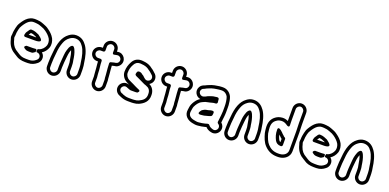

<svg xmlns="http://www.w3.org/2000/svg" viewBox="-2 -1775 5818 2872"><g transform="rotate(20 2907.0 -339.0)"><path d="M282 -438H276C254 -438 239 -408 234 -400L218 -377C210 -365 208 -354 206 -343L203 -333C202 -326 200 -303 228 -303H386C394 -303 402 -303 409 -304C426 -304 437 -310 445 -312C447 -313 478 -321 459 -350C442 -376 421 -384 404 -401C402 -403 399 -405 396 -406C367 -418 329 -438 282 -438ZM372 -362C375 -360 380 -355 383 -353H262L276 -373C279 -378 282 -383 286 -388C321 -386 342 -375 372 -362ZM433 -189C418 -187 403 -186 386 -186H290C290 -186 240 -164 276 -140C287 -132 307 -117 336 -117C344 -116 348 -116 353 -116H394C405 -116 413 -119 419 -124C424 -128 431 -132 438 -137L447 -142C447 -142 462 -193 433 -189ZM332 0C291 0 257 -14 232 -30C226 -34 221 -37 216 -40L199 -51C145 -81 114 -116 93 -177C90 -190 86 -200 83 -213C80 -224 75 -233 75 -245C75 -253 79 -262 79 -271C79 -309 84 -336 91 -369C97 -398 105 -416 119 -438L137 -466C163 -502 188 -531 224 -546C238 -552 251 -555 265 -555H285C293 -555 301 -554 309 -553L323 -551H326C352 -549 370 -541 396 -532C431 -520 451 -510 476 -492C513 -465 545 -435 566 -398C581 -367 586 -330 576 -296C561 -253 525 -214 484 -202C478 -200 470 -198 463 -196C463 -196 446 -148 469 -147C508 -146 536 -115 528 -77C524 -58 515 -49 501 -38C475 -16 442 1 395 1H353C349 1 340 0 332 0ZM539 -172C579 -197 609 -236 624 -280C640 -331 630 -381 610 -422C584 -470 547 -503 506 -532C477 -555 445 -568 412 -580C389 -588 365 -599 330 -601L317 -603C307 -604 296 -605 285 -605H265C244 -605 223 -600 204 -592C155 -571 122 -533 95 -494L77 -466C60 -440 49 -411 43 -379C36 -347 29 -316 29 -275C27 -268 25 -255 25 -245C25 -229 28 -213 35 -197C38 -185 41 -173 45 -162C69 -89 111 -42 174 -7L191 3C195 6 199 8 203 11C239 37 291 51 353 51H395C455 51 499 28 532 1C554 -14 570 -39 576 -67C585 -110 569 -148 539 -172Z M1148 -123V-51C1148 -19 1121 8 1089 8C1058 8 1031 -19 1031 -51V-123C1031 -137 1030 -158 1029 -170C1028 -192 1024 -202 1022 -214C1015 -271 1003 -331 982 -376C975 -393 953 -434 926 -416C893 -394 886 -355 877 -330C860 -281 860 -206 854 -154C852 -128 849 -91 849 -63V-5C849 26 822 54 791 54C760 54 732 26 732 -5V-63C732 -120 738 -172 744 -230C749 -302 761 -357 781 -409C797 -453 822 -485 856 -509C878 -525 902 -537 938 -539C1004 -539 1036 -509 1066 -466C1105 -411 1126 -324 1137 -232C1142 -200 1147 -183 1147 -152C1147 -141 1148 -131 1148 -123ZM980 -146C980 -138 981 -129 981 -123V-51C981 8 1029 58 1089 58C1148 58 1198 9 1198 -51V-123C1198 -132 1198 -142 1197 -153C1197 -188 1191 -212 1187 -238C1175 -332 1153 -427 1106 -494C1071 -543 1023 -589 937 -589C892 -589 854 -571 826 -549C740 -487 705 -373 694 -234C688 -178 682 -123 682 -63V-5C682 54 730 104 790 104C850 104 899 54 899 -5V-63C899 -87 902 -124 904 -150C910 -202 914 -275 925 -314C929 -327 933 -341 938 -352C954 -315 965 -260 972 -208C975 -188 979 -178 979 -169C979 -162 980 -156 980 -146Z M1556 -137C1556 -128 1559 -117 1560 -110V-19C1560 12 1533 40 1502 40C1471 40 1443 12 1443 -19V-100C1443 -118 1439 -131 1439 -140V-141C1439 -150 1437 -160 1437 -167C1437 -234 1423 -290 1423 -356C1423 -371 1409 -381 1398 -381H1356C1324 -381 1297 -408 1297 -440C1297 -471 1324 -498 1356 -498H1398C1413 -498 1423 -512 1423 -523V-584C1423 -615 1450 -642 1482 -642C1514 -642 1540 -615 1540 -584V-534C1540 -532 1539 -500 1572 -510C1583 -513 1593 -514 1603 -516L1615 -518C1665 -525 1700 -466 1669 -425C1659 -411 1647 -405 1632 -402L1621 -401C1603 -399 1584 -392 1572 -389C1554 -388 1540 -379 1540 -363C1540 -310 1547 -265 1550 -218C1551 -199 1554 -184 1554 -172V-168C1554 -159 1556 -150 1556 -137ZM1393 -100V-19C1393 40 1443 90 1502 90C1561 90 1610 40 1610 -19V-111C1610 -121 1608 -128 1606 -140C1606 -151 1605 -161 1604 -170V-172C1604 -190 1601 -207 1600 -222C1597 -264 1591 -301 1590 -342C1602 -345 1614 -349 1626 -351L1637 -352C1666 -354 1692 -372 1709 -395C1768 -474 1700 -582 1607 -568L1595 -566C1594 -566 1593 -565 1590 -565V-584C1590 -643 1541 -692 1482 -692C1423 -692 1373 -643 1373 -584V-548H1356C1297 -548 1247 -500 1247 -440C1247 -381 1296 -331 1356 -331H1374C1375 -318 1375 -305 1376 -295C1379 -251 1387 -205 1387 -167C1387 -150 1393 -112 1393 -100Z M1949 -101C1957 -98 1971 -92 1982 -92H2054C2059 -92 2065 -92 2070 -93L2086 -95C2086 -95 2130 -127 2093 -143L2066 -155H2065C2039 -165 2014 -181 1983 -195C1974 -199 1965 -203 1957 -207L1907 -231C1878 -246 1849 -284 1849 -324C1849 -383 1863 -422 1885 -461C1902 -495 1930 -519 1977 -519H1989C1995 -519 2016 -514 2032 -514C2072 -508 2103 -493 2126 -474C2130 -471 2133 -468 2137 -466C2157 -455 2168 -441 2192 -421L2193 -420C2217 -403 2227 -367 2207 -339C2190 -315 2154 -305 2126 -325C2114 -333 2099 -347 2084 -362C2082 -364 2080 -365 2078 -366C2066 -372 2057 -379 2051 -385C2038 -398 1990 -409 1979 -386L1974 -376C1972 -373 1970 -362 1970 -362C1969 -358 1969 -355 1968 -351C1965 -329 1990 -320 2006 -313L2032 -301C2066 -285 2096 -269 2130 -254L2146 -247C2147 -247 2147 -246 2148 -246L2162 -242C2167 -240 2171 -238 2176 -236C2218 -222 2248 -192 2248 -131V-130C2252 -54 2208 -20 2148 8C2121 19 2113 20 2083 23C2074 24 2065 25 2057 25H1995C1955 25 1926 16 1901 6C1887 -3 1877 -5 1870 -7C1846 -15 1822 -46 1834 -80C1843 -105 1872 -129 1908 -117C1922 -112 1937 -107 1949 -101ZM1989 -569H1977C1910 -569 1865 -532 1841 -485C1818 -443 1799 -392 1799 -324C1799 -261 1841 -210 1885 -187L1935 -161L1941 -159C1937 -160 1929 -163 1924 -165C1858 -187 1802 -144 1786 -97C1764 -32 1806 24 1854 40C1868 46 1872 48 1879 51C1912 65 1950 75 1995 75H2057C2067 75 2076 75 2088 73C2118 70 2138 67 2168 54C2234 24 2303 -27 2298 -132C2298 -199 2264 -253 2210 -277C2223 -284 2237 -295 2247 -309C2284 -361 2267 -428 2223 -460C2206 -474 2192 -492 2163 -509C2161 -511 2161 -511 2159 -512C2127 -539 2086 -557 2038 -564H2034C2027 -564 2006 -569 1989 -569Z M2657 -137C2657 -128 2660 -117 2661 -110V-19C2661 12 2634 40 2603 40C2572 40 2544 12 2544 -19V-100C2544 -118 2540 -131 2540 -140V-141C2540 -150 2538 -160 2538 -167C2538 -234 2524 -290 2524 -356C2524 -371 2510 -381 2499 -381H2457C2425 -381 2398 -408 2398 -440C2398 -471 2425 -498 2457 -498H2499C2514 -498 2524 -512 2524 -523V-584C2524 -615 2551 -642 2583 -642C2615 -642 2641 -615 2641 -584V-534C2641 -532 2640 -500 2673 -510C2684 -513 2694 -514 2704 -516L2716 -518C2766 -525 2801 -466 2770 -425C2760 -411 2748 -405 2733 -402L2722 -401C2704 -399 2685 -392 2673 -389C2655 -388 2641 -379 2641 -363C2641 -310 2648 -265 2651 -218C2652 -199 2655 -184 2655 -172V-168C2655 -159 2657 -150 2657 -137ZM2494 -100V-19C2494 40 2544 90 2603 90C2662 90 2711 40 2711 -19V-111C2711 -121 2709 -128 2707 -140C2707 -151 2706 -161 2705 -170V-172C2705 -190 2702 -207 2701 -222C2698 -264 2692 -301 2691 -342C2703 -345 2715 -349 2727 -351L2738 -352C2767 -354 2793 -372 2810 -395C2869 -474 2801 -582 2708 -568L2696 -566C2695 -566 2694 -565 2691 -565V-584C2691 -643 2642 -692 2583 -692C2524 -692 2474 -643 2474 -584V-548H2457C2398 -548 2348 -500 2348 -440C2348 -381 2397 -331 2457 -331H2475C2476 -318 2476 -305 2477 -295C2480 -251 2488 -205 2488 -167C2488 -150 2494 -112 2494 -100Z M3201 -434C3174 -433 3152 -424 3138 -420C3122 -416 3110 -409 3097 -405L3091 -402C3077 -392 3054 -383 3034 -377C3018 -373 3004 -376 2991 -383C2965 -398 2951 -431 2969 -462C2979 -479 2991 -485 3017 -494C3018 -494 3019 -496 3020 -496C3037 -505 3048 -512 3060 -515C3078 -521 3091 -528 3103 -532C3127 -539 3160 -548 3187 -550C3206 -552 3230 -557 3248 -557H3267C3312 -557 3349 -526 3363 -494C3377 -456 3385 -400 3385 -345V-272C3385 -229 3377 -184 3373 -142L3371 -121C3370 -111 3368 -105 3368 -97V-92C3368 -83 3374 -75 3380 -71C3400 -59 3416 -36 3408 -5C3402 21 3372 46 3338 37C3306 28 3280 16 3264 -7C3256 -18 3243 -19 3232 -16L3199 -6C3169 2 3136 7 3099 10C3075 13 3051 7 3028 3C2965 -7 2923 -42 2934 -106C2939 -138 2942 -166 2950 -184C2968 -223 2998 -268 3037 -287L3055 -296C3079 -309 3099 -315 3129 -320C3168 -326 3202 -342 3237 -342H3243C3258 -342 3268 -356 3268 -367V-369C3268 -378 3266 -390 3265 -397C3265 -404 3265 -411 3263 -419C3257 -447 3224 -438 3201 -434ZM3005 -326C2978 -310 2954 -287 2937 -262C2925 -245 2914 -229 2904 -205C2891 -177 2888 -144 2884 -114C2867 -15 2943 40 3019 53C3042 58 3074 64 3105 60C3143 57 3179 51 3213 42L3234 36C3258 62 3288 78 3325 85C3389 102 3444 57 3456 7C3468 -41 3448 -80 3419 -104C3419 -106 3421 -113 3421 -117L3423 -138C3427 -177 3435 -223 3435 -272V-344C3436 -356 3435 -369 3434 -384C3431 -430 3424 -474 3409 -512C3387 -562 3336 -607 3267 -607H3248C3224 -607 3199 -603 3182 -600C3150 -597 3115 -588 3089 -580C3071 -574 3058 -567 3046 -563C3027 -557 3012 -547 2999 -541C2972 -532 2944 -520 2926 -488C2885 -417 2933 -336 3005 -326ZM3093 -183C3093 -183 3081 -175 3080 -174C3070 -163 3065 -152 3060 -145C3060 -145 3033 -106 3081 -106H3083C3093 -106 3106 -108 3114 -109C3135 -109 3154 -115 3167 -119L3183 -123C3202 -127 3221 -133 3243 -142C3251 -146 3257 -155 3258 -162C3261 -186 3273 -224 3237 -224C3209 -224 3190 -215 3177 -211C3152 -206 3128 -204 3109 -192Z M3975 -123V-51C3975 -19 3948 8 3916 8C3885 8 3858 -19 3858 -51V-123C3858 -137 3857 -158 3856 -170C3855 -192 3851 -202 3849 -214C3842 -271 3830 -331 3809 -376C3802 -393 3780 -434 3753 -416C3720 -394 3713 -355 3704 -330C3687 -281 3687 -206 3681 -154C3679 -128 3676 -91 3676 -63V-5C3676 26 3649 54 3618 54C3587 54 3559 26 3559 -5V-63C3559 -120 3565 -172 3571 -230C3576 -302 3588 -357 3608 -409C3624 -453 3649 -485 3683 -509C3705 -525 3729 -537 3765 -539C3831 -539 3863 -509 3893 -466C3932 -411 3953 -324 3964 -232C3969 -200 3974 -183 3974 -152C3974 -141 3975 -131 3975 -123ZM3807 -146C3807 -138 3808 -129 3808 -123V-51C3808 8 3856 58 3916 58C3975 58 4025 9 4025 -51V-123C4025 -132 4025 -142 4024 -153C4024 -188 4018 -212 4014 -238C4002 -332 3980 -427 3933 -494C3898 -543 3850 -589 3764 -589C3719 -589 3681 -571 3653 -549C3567 -487 3532 -373 3521 -234C3515 -178 3509 -123 3509 -63V-5C3509 54 3557 104 3617 104C3677 104 3726 54 3726 -5V-63C3726 -87 3729 -124 3731 -150C3737 -202 3741 -275 3752 -314C3756 -327 3760 -341 3765 -352C3781 -315 3792 -260 3799 -208C3802 -188 3806 -178 3806 -169C3806 -162 3807 -156 3807 -146Z M4565 -454C4564 -470 4564 -484 4564 -497V-673C4564 -732 4514 -782 4455 -782C4396 -782 4347 -732 4347 -673V-497V-465C4323 -477 4290 -487 4254 -484C4211 -480 4181 -469 4151 -447C4092 -405 4066 -341 4076 -248C4080 -221 4079 -202 4086 -177C4103 -114 4127 -44 4173 3C4219 52 4282 91 4377 91C4388 91 4399 91 4409 90C4490 84 4568 30 4568 -64V-362C4568 -393 4565 -423 4565 -454ZM4518 -362V-64C4518 -4 4469 35 4405 40C4397 41 4387 41 4377 41C4296 41 4249 12 4209 -31C4175 -65 4150 -130 4134 -189C4130 -210 4130 -227 4126 -254C4118 -335 4138 -377 4181 -407C4206 -425 4221 -431 4258 -434C4293 -437 4323 -423 4348 -406L4360 -398C4360 -398 4403 -372 4399 -421C4398 -430 4398 -437 4398 -448C4397 -466 4397 -482 4397 -497V-673C4397 -704 4424 -732 4455 -732C4486 -732 4514 -704 4514 -673V-497C4514 -454 4518 -400 4518 -362ZM4372 -228 4362 -239C4355 -246 4345 -253 4341 -257L4328 -271C4327 -272 4327 -273 4326 -273C4315 -282 4300 -300 4277 -312C4277 -312 4241 -334 4241 -290V-288C4241 -222 4258 -175 4280 -131C4298 -98 4327 -76 4376 -76C4391 -76 4401 -90 4401 -101V-197C4401 -216 4383 -219 4372 -228ZM4351 -182V-130C4340 -135 4331 -142 4324 -155C4312 -179 4302 -202 4296 -232L4305 -223C4312 -216 4318 -211 4327 -203L4337 -192C4341 -188 4345 -186 4351 -182Z M4874 -438H4868C4846 -438 4831 -408 4826 -400L4810 -377C4802 -365 4800 -354 4798 -343L4795 -333C4794 -326 4792 -303 4820 -303H4978C4986 -303 4994 -303 5001 -304C5018 -304 5029 -310 5037 -312C5039 -313 5070 -321 5051 -350C5034 -376 5013 -384 4996 -401C4994 -403 4991 -405 4988 -406C4959 -418 4921 -438 4874 -438ZM4964 -362C4967 -360 4972 -355 4975 -353H4854L4868 -373C4871 -378 4874 -383 4878 -388C4913 -386 4934 -375 4964 -362ZM5025 -189C5010 -187 4995 -186 4978 -186H4882C4882 -186 4832 -164 4868 -140C4879 -132 4899 -117 4928 -117C4936 -116 4940 -116 4945 -116H4986C4997 -116 5005 -119 5011 -124C5016 -128 5023 -132 5030 -137L5039 -142C5039 -142 5054 -193 5025 -189ZM4924 0C4883 0 4849 -14 4824 -30C4818 -34 4813 -37 4808 -40L4791 -51C4737 -81 4706 -116 4685 -177C4682 -190 4678 -200 4675 -213C4672 -224 4667 -233 4667 -245C4667 -253 4671 -262 4671 -271C4671 -309 4676 -336 4683 -369C4689 -398 4697 -416 4711 -438L4729 -466C4755 -502 4780 -531 4816 -546C4830 -552 4843 -555 4857 -555H4877C4885 -555 4893 -554 4901 -553L4915 -551H4918C4944 -549 4962 -541 4988 -532C5023 -520 5043 -510 5068 -492C5105 -465 5137 -435 5158 -398C5173 -367 5178 -330 5168 -296C5153 -253 5117 -214 5076 -202C5070 -200 5062 -198 5055 -196C5055 -196 5038 -148 5061 -147C5100 -146 5128 -115 5120 -77C5116 -58 5107 -49 5093 -38C5067 -16 5034 1 4987 1H4945C4941 1 4932 0 4924 0ZM5131 -172C5171 -197 5201 -236 5216 -280C5232 -331 5222 -381 5202 -422C5176 -470 5139 -503 5098 -532C5069 -555 5037 -568 5004 -580C4981 -588 4957 -599 4922 -601L4909 -603C4899 -604 4888 -605 4877 -605H4857C4836 -605 4815 -600 4796 -592C4747 -571 4714 -533 4687 -494L4669 -466C4652 -440 4641 -411 4635 -379C4628 -347 4621 -316 4621 -275C4619 -268 4617 -255 4617 -245C4617 -229 4620 -213 4627 -197C4630 -185 4633 -173 4637 -162C4661 -89 4703 -42 4766 -7L4783 3C4787 6 4791 8 4795 11C4831 37 4883 51 4945 51H4987C5047 51 5091 28 5124 1C5146 -14 5162 -39 5168 -67C5177 -110 5161 -148 5131 -172Z M5740 -123V-51C5740 -19 5713 8 5681 8C5650 8 5623 -19 5623 -51V-123C5623 -137 5622 -158 5621 -170C5620 -192 5616 -202 5614 -214C5607 -271 5595 -331 5574 -376C5567 -393 5545 -434 5518 -416C5485 -394 5478 -355 5469 -330C5452 -281 5452 -206 5446 -154C5444 -128 5441 -91 5441 -63V-5C5441 26 5414 54 5383 54C5352 54 5324 26 5324 -5V-63C5324 -120 5330 -172 5336 -230C5341 -302 5353 -357 5373 -409C5389 -453 5414 -485 5448 -509C5470 -525 5494 -537 5530 -539C5596 -539 5628 -509 5658 -466C5697 -411 5718 -324 5729 -232C5734 -200 5739 -183 5739 -152C5739 -141 5740 -131 5740 -123ZM5572 -146C5572 -138 5573 -129 5573 -123V-51C5573 8 5621 58 5681 58C5740 58 5790 9 5790 -51V-123C5790 -132 5790 -142 5789 -153C5789 -188 5783 -212 5779 -238C5767 -332 5745 -427 5698 -494C5663 -543 5615 -589 5529 -589C5484 -589 5446 -571 5418 -549C5332 -487 5297 -373 5286 -234C5280 -178 5274 -123 5274 -63V-5C5274 54 5322 104 5382 104C5442 104 5491 54 5491 -5V-63C5491 -87 5494 -124 5496 -150C5502 -202 5506 -275 5517 -314C5521 -327 5525 -341 5530 -352C5546 -315 5557 -260 5564 -208C5567 -188 5571 -178 5571 -169C5571 -162 5572 -156 5572 -146Z"/></g></svg>

Font: Blanket
Style: BlkOutline
Weight: 900
Foundry: Cannot Into Space Fonts
Version: Version 0.9